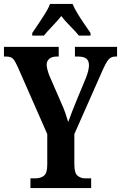

<svg xmlns="http://www.w3.org/2000/svg" viewBox="-20 -951 612 971"><path d="M134 0V-49H158Q185 -49 202 -62Q219 -75 219 -118V-273L70 -612Q57 -641 46.5 -653Q36 -665 11 -665H0V-714H277V-665H267Q242 -665 229 -653.5Q216 -642 216 -624Q216 -613 220 -598Q224 -583 229 -570L289 -432Q302 -404 310 -380.5Q318 -357 325 -334Q333 -357 344 -385Q355 -413 368 -445L415 -558Q423 -579 426.5 -595Q430 -611 430 -620Q430 -645 416 -655Q402 -665 375 -665H359V-714H572V-665H563Q541 -665 528 -649Q515 -633 495 -587L356 -273V-120Q356 -75 372.5 -62Q389 -49 411 -49H441V0ZM143 -784Q156 -803 173.5 -829Q191 -855 208 -882Q225 -909 233 -931H347Q356 -909 372.5 -882Q389 -855 407 -829Q425 -803 438 -784V-771H379Q362 -792 335 -819Q308 -846 290 -870Q271 -846 245 -819Q219 -792 202 -771H143Z"/></svg>

Font: Noto Serif Thai ExtraCondensed
Style: Bold
Weight: 700
Width: 2
Designer: Monotype Design Team
Foundry: Monotype Imaging Inc.
Version: Version 2.002; ttfautohint (v1.8.4.7-5d5b)